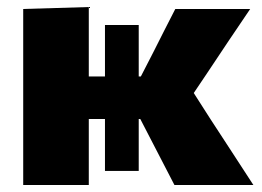

<svg xmlns="http://www.w3.org/2000/svg" viewBox="-20 -526 746 546"><path d="M46 0V-500.5L232.5 -506V-308.5H278.5V-455H374.5V-308.5H380.5L415.5 -376.5Q431 -407.5 446.8 -438.5Q462.5 -469.5 478.5 -500.5H691.5Q660.5 -454.5 630 -409.5Q599.5 -364 569 -318L531 -261.5L579 -186.5Q609.5 -140 640 -93Q670.5 -46 700.5 0H476Q461 -29 446 -58Q431 -86.5 416.5 -115L379 -187.5H374.5V-40H278.5V-187.5H232.5V0Z"/></svg>

Font: Heraclito ExtraBold
Style: Regular
Weight: 800
Designer: Kostas Bartsokas (font) & Cristiano Sobral (main changes)
Foundry: Kostas Bartsokas (font) & Cristiano Sobral (main changes)
Version: Version 1.00;July 8, 2020;FontCreator 13.0.0.2655 64-bit